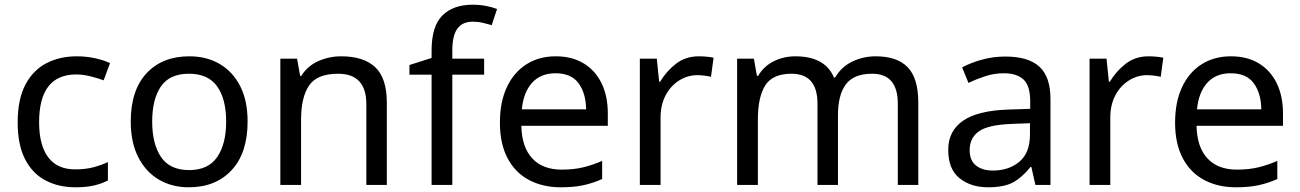

<svg xmlns="http://www.w3.org/2000/svg" viewBox="-20 -785 5517 815"><path d="M300 10Q229 10 173.5 -19Q118 -48 86.5 -109Q55 -170 55 -265Q55 -364 88 -426Q121 -488 177.5 -517Q234 -546 306 -546Q347 -546 385 -537.5Q423 -529 447 -517L420 -444Q396 -453 364 -461Q332 -469 304 -469Q146 -469 146 -266Q146 -169 184.5 -117.5Q223 -66 299 -66Q343 -66 376.5 -75Q410 -84 438 -97V-19Q411 -5 378.5 2.5Q346 10 300 10Z M1031 -269Q1031 -136 963.5 -63Q896 10 781 10Q710 10 654.5 -22.5Q599 -55 567 -117.5Q535 -180 535 -269Q535 -402 602 -474Q669 -546 784 -546Q857 -546 912.5 -513.5Q968 -481 999.5 -419.5Q1031 -358 1031 -269ZM626 -269Q626 -174 663.5 -118.5Q701 -63 783 -63Q864 -63 902 -118.5Q940 -174 940 -269Q940 -364 902 -418Q864 -472 782 -472Q700 -472 663 -418Q626 -364 626 -269Z M1428 -546Q1524 -546 1573 -499.5Q1622 -453 1622 -349V0H1535V-343Q1535 -472 1415 -472Q1326 -472 1292 -422Q1258 -372 1258 -278V0H1170V-536H1241L1254 -463H1259Q1285 -505 1331 -525.5Q1377 -546 1428 -546Z M2035 -468H1900V0H1812V-468H1718V-509L1812 -539V-570Q1812 -674 1858 -719.5Q1904 -765 1986 -765Q2018 -765 2044.5 -759.5Q2071 -754 2090 -747L2067 -678Q2051 -683 2030 -688Q2009 -693 1987 -693Q1943 -693 1921.5 -663.5Q1900 -634 1900 -571V-536H2035Z M2339 -546Q2408 -546 2457.5 -516Q2507 -486 2533.5 -431.5Q2560 -377 2560 -304V-251H2193Q2195 -160 2239.5 -112.5Q2284 -65 2364 -65Q2415 -65 2454.5 -74.5Q2494 -84 2536 -102V-25Q2495 -7 2455 1.5Q2415 10 2360 10Q2284 10 2225.5 -21Q2167 -52 2134.5 -113.5Q2102 -175 2102 -264Q2102 -352 2131.5 -415Q2161 -478 2214.5 -512Q2268 -546 2339 -546ZM2338 -474Q2275 -474 2238.5 -433.5Q2202 -393 2195 -321H2468Q2467 -389 2436 -431.5Q2405 -474 2338 -474Z M2946 -546Q2961 -546 2978.5 -544.5Q2996 -543 3009 -540L2998 -459Q2985 -462 2969.5 -464Q2954 -466 2940 -466Q2899 -466 2863 -443.5Q2827 -421 2805.5 -380.5Q2784 -340 2784 -286V0H2696V-536H2768L2778 -438H2782Q2808 -482 2849 -514Q2890 -546 2946 -546Z M3697 -546Q3788 -546 3833 -499.5Q3878 -453 3878 -349V0H3791V-345Q3791 -472 3682 -472Q3604 -472 3570.5 -427Q3537 -382 3537 -296V0H3450V-345Q3450 -472 3340 -472Q3259 -472 3228 -422Q3197 -372 3197 -278V0H3109V-536H3180L3193 -463H3198Q3223 -505 3265.5 -525.5Q3308 -546 3356 -546Q3482 -546 3520 -456H3525Q3552 -502 3598.5 -524Q3645 -546 3697 -546Z M4247 -545Q4345 -545 4392 -502Q4439 -459 4439 -365V0H4375L4358 -76H4354Q4319 -32 4280.5 -11Q4242 10 4174 10Q4101 10 4053 -28.5Q4005 -67 4005 -149Q4005 -229 4068 -272.5Q4131 -316 4262 -320L4353 -323V-355Q4353 -422 4324 -448Q4295 -474 4242 -474Q4200 -474 4162 -461.5Q4124 -449 4091 -433L4064 -499Q4099 -518 4147 -531.5Q4195 -545 4247 -545ZM4273 -259Q4173 -255 4134.5 -227Q4096 -199 4096 -148Q4096 -103 4123.5 -82Q4151 -61 4194 -61Q4262 -61 4307 -98.5Q4352 -136 4352 -214V-262Z M4855 -546Q4870 -546 4887.5 -544.5Q4905 -543 4918 -540L4907 -459Q4894 -462 4878.5 -464Q4863 -466 4849 -466Q4808 -466 4772 -443.5Q4736 -421 4714.5 -380.5Q4693 -340 4693 -286V0H4605V-536H4677L4687 -438H4691Q4717 -482 4758 -514Q4799 -546 4855 -546Z M5205 -546Q5274 -546 5323.5 -516Q5373 -486 5399.5 -431.5Q5426 -377 5426 -304V-251H5059Q5061 -160 5105.5 -112.5Q5150 -65 5230 -65Q5281 -65 5320.5 -74.5Q5360 -84 5402 -102V-25Q5361 -7 5321 1.5Q5281 10 5226 10Q5150 10 5091.5 -21Q5033 -52 5000.5 -113.5Q4968 -175 4968 -264Q4968 -352 4997.5 -415Q5027 -478 5080.5 -512Q5134 -546 5205 -546ZM5204 -474Q5141 -474 5104.5 -433.5Q5068 -393 5061 -321H5334Q5333 -389 5302 -431.5Q5271 -474 5204 -474Z"/></svg>

Font: Noto Sans Masaram Gondi
Style: Regular
Weight: 400
Designer: Ek Type & Mukund Gokhale
Foundry: Ek Type
Version: Version 1.004; ttfautohint (v1.8.4.7-5d5b)